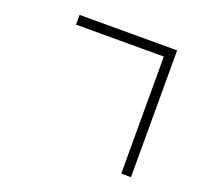

<svg xmlns="http://www.w3.org/2000/svg" viewBox="-134 -922 1269 1156"><g transform="rotate(20 500.0 -344.0)"><path d="M750 -687.5Q750 -687.5 750 62.5H812.5V-750H187.5V-687.5Z"/></g></svg>

Font: CalcUnifontExMono
Style: Regular
Weight: 500
Version: Version 15.0.06